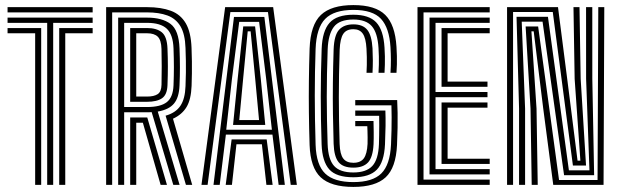

<svg xmlns="http://www.w3.org/2000/svg" viewBox="-20 -724 2430 752"><path d="M164.8 0V-634.5H9.6V-655H342.9V-634.5H188.3V0ZM117.7 0V-593.7H9.6V-614.2H141.3V0ZM211.9 0V-614.2H342.9V-593.7H235.6V0ZM9.6 -675.5V-696H342.9V-675.5Z M395.7 0V-696H555.9Q611 -696 649.1 -681.8Q687.1 -667.7 707.5 -633Q727.9 -598.2 730.2 -536.3Q731.4 -507.4 731.6 -483.6Q731.9 -459.8 731.6 -436.9Q731.3 -414.1 730.4 -387.8Q728.4 -334.4 710.7 -304.9Q693 -275.4 657.5 -259L732.8 0H708.2L628.6 -270.9Q668 -282 686.4 -309.3Q704.9 -336.6 706.6 -386.8Q707.8 -417.5 708.1 -440.7Q708.4 -464 708 -486.1Q707.6 -508.3 706.6 -535.7Q704.8 -590.7 686.8 -621Q668.7 -651.3 635.7 -663.4Q602.7 -675.5 555.9 -675.5H419.3V0ZM489.9 0V-263.8H528.8Q535.9 -263.8 542.9 -263.8Q549.9 -263.9 556.8 -263.9L633.9 0H609.1L539.5 -243.4Q537 -243.3 534.6 -243.3Q532.1 -243.3 529.6 -243.3H513.6V0ZM442.8 0V-655H555.9Q614.8 -655 647.7 -630.5Q680.5 -606 683.1 -534.9Q684.7 -492.7 684.7 -460.3Q684.8 -427.9 683.1 -389.1Q681.2 -341.8 661.4 -318.3Q641.7 -294.7 597.9 -287L683.4 0H658.7L574 -284.9Q570 -284.6 565.5 -284.4Q561 -284.3 555.7 -284.3H466.3V0ZM466.3 -304.8H555.7Q608.6 -304.8 633.2 -323.9Q657.8 -343 659.6 -389.9Q661.1 -428.2 661.1 -460.5Q661.1 -492.7 659.6 -534.7Q657.6 -588.7 633.2 -611.6Q608.8 -634.5 555.9 -634.5H466.3ZM489.9 -325.3V-614.2H555.9Q593.2 -614.2 613.8 -597.5Q634.3 -580.8 636 -533.6Q637.5 -496.5 637.5 -463.3Q637.5 -430.2 636 -390.5Q634.6 -352.9 614.5 -339.1Q594.4 -325.3 555.7 -325.3ZM513.6 -345.8H555.7Q583.3 -345.8 597.6 -355.3Q612 -364.9 612.6 -391.9Q613.4 -430.2 613.4 -464.6Q613.4 -499 612.5 -532.3Q611.6 -566.6 598 -580.2Q584.3 -593.7 555.9 -593.7H513.6Z M769.1 0 861.8 -696H1049.9L1142.7 0H1118.7L1029.5 -676.7H882.3L793.1 0ZM864 0 887.2 -178H1024.5L1047.8 0H1023.4L1005.7 -158.9H906.1L888.4 0ZM816.2 0 896.4 -657.6H1015.4L1095.6 0H1071.3L1047.1 -196.9H864.7L840.5 0ZM866.1 -215.8H1044.9L1022.6 -414.5L994.9 -638.4H916.9L888.4 -414.5ZM892.8 -234.7 910.8 -414.5 932.7 -620.7H979.1L1001.5 -414.5L1018.9 -234.7ZM917.1 -253.7H994.6L979.6 -414.5L961.6 -601.4H950.2L932.2 -414.5Z M1364 8.1Q1276.2 8.1 1236 -29.6Q1195.7 -67.2 1192.6 -156.1Q1190.5 -223.1 1189.8 -284.3Q1189.1 -345.4 1189.8 -406.5Q1190.5 -467.5 1192.6 -533.7Q1196.1 -626.8 1236.8 -665.4Q1277.5 -704.1 1364.1 -704.1Q1450.2 -704.1 1488.9 -665.6Q1527.6 -627.2 1532.9 -540.7Q1534.1 -521 1534.5 -504.6Q1534.8 -488.1 1534.5 -472.4Q1534.1 -456.6 1532.9 -438.8H1509.4Q1511.2 -466.8 1511 -489.8Q1510.9 -512.7 1509.4 -539.3Q1504.7 -614.9 1472.3 -650.1Q1439.9 -685.2 1364.1 -685.2Q1288.1 -685.2 1253.6 -649.9Q1219.2 -614.7 1216.1 -532.5Q1214.6 -487.2 1213.7 -441.8Q1212.9 -396.4 1212.9 -350Q1212.9 -303.7 1213.7 -255.7Q1214.5 -207.7 1216.1 -156.9Q1218.8 -77.5 1253.8 -44.1Q1288.7 -10.8 1364 -10.8Q1439.3 -10.8 1473.5 -44.7Q1507.7 -78.5 1511.5 -158Q1512.8 -187.4 1513.4 -214.1Q1513.9 -240.8 1513.9 -265.1Q1513.8 -289.5 1513.1 -311.5H1371.4V-332H1535.6Q1536.9 -309.2 1537.3 -282Q1537.7 -254.8 1537.2 -223.5Q1536.6 -192.1 1535 -156.1Q1530.8 -67 1490.5 -29.5Q1450.2 8.1 1364 8.1ZM1364 -29.7Q1297.2 -29.7 1269.6 -60.6Q1242 -91.6 1239.6 -158.6Q1238 -210.3 1237.1 -256.7Q1236.3 -303.1 1236.3 -347.5Q1236.3 -392 1237.2 -437.4Q1238.1 -482.7 1239.8 -532.2Q1242.4 -602.7 1270.6 -634.5Q1298.8 -666.3 1364.1 -666.3Q1425.1 -666.3 1453.5 -636.5Q1481.8 -606.7 1486 -537.8Q1487.1 -520.3 1487.5 -503.6Q1487.8 -487 1487.4 -470.8Q1487 -454.7 1486 -438.8H1462.5Q1463.5 -456 1463.9 -471.6Q1464.3 -487.2 1463.9 -502.9Q1463.5 -518.6 1462.5 -535.8Q1458.9 -595.8 1436.1 -621.7Q1413.3 -647.5 1364.1 -647.5Q1309.1 -647.5 1287.4 -618.5Q1265.7 -589.5 1263.4 -531.1Q1261.7 -480.1 1260.7 -434.3Q1259.8 -388.5 1259.8 -344.6Q1259.8 -300.6 1260.7 -255.3Q1261.5 -210 1263.2 -159.8Q1265.3 -99.8 1288.5 -74.1Q1311.8 -48.5 1364 -48.5Q1414.5 -48.5 1438.2 -73.9Q1461.9 -99.4 1464.2 -159.5Q1464.8 -173.5 1465 -194Q1465.2 -214.4 1465.4 -235.2Q1465.5 -256 1465 -270.5H1371.4V-291H1489.4Q1490.5 -264.1 1490.1 -231.1Q1489.6 -198.2 1487.9 -158.5Q1484.6 -89.2 1455.9 -59.4Q1427.1 -29.7 1364 -29.7ZM1364 -67.4Q1323.6 -67.4 1306.1 -88.9Q1288.5 -110.5 1286.7 -160.9Q1284.8 -218.7 1284 -277.8Q1283.1 -336.9 1283.8 -399.4Q1284.5 -462 1286.7 -530.1Q1288.8 -586.7 1308.2 -607.6Q1327.6 -628.6 1364.1 -628.6Q1401.2 -628.6 1418.6 -607Q1435.9 -585.4 1439 -534.9Q1440.2 -510.9 1440.3 -487.2Q1440.3 -463.5 1439 -438.8H1415.5Q1416.3 -454.4 1416.7 -469.6Q1417 -484.9 1416.7 -500.8Q1416.4 -516.7 1415.4 -533.7Q1413 -575.1 1400.8 -592.3Q1388.7 -609.6 1364.1 -609.6Q1336.4 -609.6 1324.3 -591Q1312.2 -572.5 1310.4 -529.4Q1308.7 -478.9 1307.9 -433Q1307.1 -387.1 1307.1 -342.9Q1307.1 -298.7 1307.9 -253.8Q1308.6 -208.8 1310.2 -160.2Q1311.6 -120.1 1324.3 -103.3Q1337 -86.4 1364 -86.4Q1392.1 -86.4 1404.9 -103.7Q1417.6 -121 1419.6 -160.5Q1420 -173.1 1419.8 -186.2Q1419.6 -199.3 1419.3 -210.8Q1418.9 -222.3 1418.6 -229.7H1371.4V-250H1442.9Q1443.4 -230.6 1443.7 -206.5Q1444 -182.3 1443.1 -159.6Q1440.6 -108.5 1421.6 -87.9Q1402.6 -67.4 1364 -67.4Z M1615.2 0V-696H1898V-675.5H1638.8V-20.5H1898V0ZM1709.4 -81.8V-322.7H1889.3V-302.2H1733.1V-102.3H1898V-81.8ZM1662.3 -41V-655H1898V-634.5H1685.8V-363.7H1889.3V-343.2H1685.8V-61.5H1898V-41ZM1709.4 -384V-614.2H1898V-593.7H1733.1V-404.5H1889.3V-384Z M1966 0V-696H2165.5L2201.7 -414L2242.1 -94.6H2253.2L2230.7 -415L2226.1 -696H2249.7L2254.3 -415L2275.3 -75.7H2223.9L2145 -677.1H1989.5V0ZM2013 0V-298.6L2003.1 -658.2H2126.1L2208.2 -56.8H2288.7L2275.6 -415L2275.4 -696H2299.8L2299.9 -415L2307 -37.8H2189.3L2105 -639.2H2023.4L2036.6 -298.6V0ZM2062.5 0 2057.9 -298.6 2038.7 -620.3H2087.7L2169.6 -18.9H2320.4L2323.3 -696H2346.8L2343.9 0H2146.9L2107.6 -299.2L2070.3 -601.4H2061.4L2081.4 -298.6L2086.1 0Z"/></svg>

Font: Big Shoulders Inline Display SC Thin
Style: Regular
Weight: 100
Designer: Patric King
Foundry: XO Type Co
Version: Version 2.002